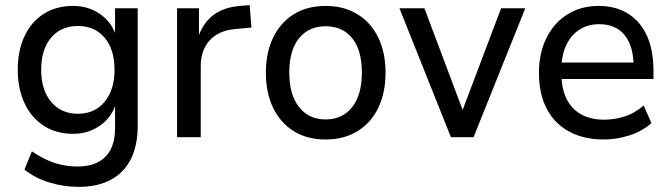

<svg xmlns="http://www.w3.org/2000/svg" viewBox="-20 -533 2605 746"><path d="M286 193Q227 193 171.5 176Q116 159 75 126L104 55Q132 74 160.5 87.5Q189 101 220 107.5Q251 114 282 114Q352 114 389.5 76Q427 38 427 -34V-133H431Q416 -79 370 -46Q324 -13 264 -13Q199 -13 150.5 -44Q102 -75 75.5 -131.5Q49 -188 49 -262Q49 -337 75.5 -393Q102 -449 150.5 -479.5Q199 -510 264 -510Q324 -510 370 -477.5Q416 -445 432 -390H427V-501H515V-44Q515 32 488.5 85Q462 138 410.5 165.5Q359 193 286 193ZM283 -91Q348 -91 386.5 -137.5Q425 -184 425 -262Q425 -341 386.5 -386.5Q348 -432 283 -432Q217 -432 178.5 -386.5Q140 -341 140 -262Q140 -184 178.5 -137.5Q217 -91 283 -91Z M668 0V-501H753V-382H748Q766 -441 807 -473Q848 -505 913 -510L950 -513L957 -426L893 -420Q829 -414 794.5 -376Q760 -338 760 -276V0Z M1245 9Q1174 9 1122 -23Q1070 -55 1041.5 -113.5Q1013 -172 1013 -251Q1013 -329 1041.5 -387.5Q1070 -446 1122 -478Q1174 -510 1245 -510Q1316 -510 1368.5 -478Q1421 -446 1449.5 -387.5Q1478 -329 1478 -251Q1478 -172 1449.5 -113.5Q1421 -55 1368.5 -23Q1316 9 1245 9ZM1245 -69Q1311 -69 1348.5 -117Q1386 -165 1386 -251Q1386 -338 1348.5 -384.5Q1311 -431 1245 -431Q1180 -431 1142 -384.5Q1104 -338 1104 -251Q1104 -165 1142 -117Q1180 -69 1245 -69Z M1732 0 1532 -501H1629L1785 -86H1770L1927 -501H2021L1820 0Z M2326 9Q2248 9 2191 -22Q2134 -53 2104 -111Q2074 -169 2074 -250Q2074 -326 2103 -385Q2132 -444 2184.5 -477Q2237 -510 2306 -510Q2373 -510 2421 -479.5Q2469 -449 2494 -393Q2519 -337 2519 -259V-226H2144V-290H2458L2442 -272Q2442 -353 2407.5 -396Q2373 -439 2308 -439Q2263 -439 2230 -417Q2197 -395 2179 -355Q2161 -315 2161 -260V-252Q2161 -191 2180.5 -150.5Q2200 -110 2237.5 -89Q2275 -68 2327 -68Q2368 -68 2407 -80.5Q2446 -93 2481 -123L2511 -55Q2476 -23 2426 -7Q2376 9 2326 9Z"/></svg>

Font: Nunitoga
Style: Medium
Weight: 500
Designer: Vernon Adams
Foundry: Vernon Adams
Version: Version 1.0